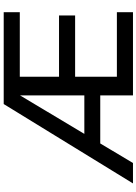

<svg xmlns="http://www.w3.org/2000/svg" viewBox="133 -888 755 1062"><g transform="rotate(-90 511.0 -357.5)"><path d="M27 0 466 -715H974V-626H617V-409H956V-320H617V-89H974V0H514V-181H248L140 0ZM301 -269H514V-625Z"/></g></svg>

Font: Wix Madefor Text Medium
Style: Regular
Weight: 500
Designer: Dalton Maag Ltd
Foundry: Dalton Maag Ltd
Version: Version 3.100